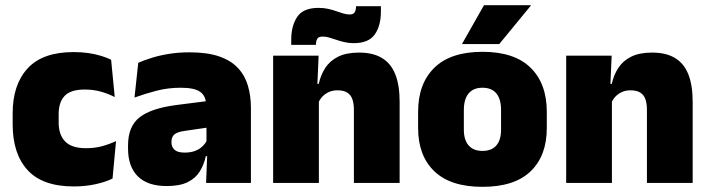

<svg xmlns="http://www.w3.org/2000/svg" viewBox="-20 -708 2743 743"><path d="M265.5 13.5Q145 13.5 87 -49.5Q29 -112.5 29 -227V-269.5Q29 -380.5 87 -443.5Q145 -506.5 265 -506.5Q294.5 -506.5 321 -502.8Q347.5 -499 370 -492.2Q392.5 -485.5 410 -477L424 -332.5Q399.5 -345 371 -353.2Q342.5 -361.5 307.5 -361.5Q253.5 -361.5 230.2 -337Q207 -312.5 207 -266.5V-234Q207 -186 232.5 -160.2Q258 -134.5 312.5 -134.5Q346.5 -134.5 374.2 -142Q402 -149.5 429 -162L415.5 -17Q388 -3.5 349 5Q310 13.5 265.5 13.5Z M777.5 0 782.5 -126 779 -130.5V-283.5L777.5 -301.5Q777.5 -336 755.2 -352.2Q733 -368.5 679.5 -368.5Q631 -368.5 586.2 -357Q541.5 -345.5 500.5 -330.5L515 -465Q540 -476 570.5 -485.2Q601 -494.5 637 -500Q673 -505.5 713.5 -505.5Q782 -505.5 827.8 -489.8Q873.5 -474 900.5 -445.2Q927.5 -416.5 939.2 -377Q951 -337.5 951 -290V0ZM625 12Q551 12 513.2 -25.8Q475.5 -63.5 475.5 -133V-145.5Q475.5 -219.5 520.8 -254.5Q566 -289.5 665.5 -302L791 -318L801.5 -217L695 -201.5Q666 -197.5 654.8 -187.8Q643.5 -178 643.5 -159V-157Q643.5 -139.5 655.2 -128.5Q667 -117.5 694.5 -117.5Q717.5 -117.5 734.2 -123.8Q751 -130 762.2 -140.5Q773.5 -151 780 -163.5L805 -103.5H776.5Q769 -70 752.8 -44Q736.5 -18 706 -3Q675.5 12 625 12Z M1349.5 0V-283Q1349.5 -306.5 1343.8 -323.5Q1338 -340.5 1324 -349.5Q1310 -358.5 1286 -358.5Q1267.5 -358.5 1253 -352Q1238.5 -345.5 1228.2 -334.8Q1218 -324 1212 -310.5L1185 -383.5H1213.5Q1221 -418 1238.8 -445.2Q1256.5 -472.5 1288.2 -488.5Q1320 -504.5 1369.5 -504.5Q1423.5 -504.5 1458.2 -483.5Q1493 -462.5 1509.8 -420.2Q1526.5 -378 1526.5 -313.5V0ZM1037 0V-492.5H1213L1207.5 -366L1214 -348V0ZM1348.5 -541Q1330.5 -541 1313.8 -544.8Q1297 -548.5 1282 -553.8Q1267 -559 1253.5 -562.8Q1240 -566.5 1228.5 -566.5Q1214 -566.5 1208.5 -558.8Q1203 -551 1202.5 -535V-534.5H1107V-554.5Q1107 -608 1130.2 -642.8Q1153.5 -677.5 1212.5 -677.5Q1232.5 -677.5 1249.5 -673.8Q1266.5 -670 1281 -664.8Q1295.5 -659.5 1308.5 -655.8Q1321.5 -652 1333 -652Q1347 -652 1352.2 -660Q1357.5 -668 1358 -683.5V-684H1454V-662.5Q1454 -609 1430.5 -575Q1407 -541 1348.5 -541Z M1847 15Q1723.5 15 1660.8 -45.2Q1598 -105.5 1598 -212.5V-275Q1598 -384.5 1661 -446Q1724 -507.5 1847 -507.5Q1970.5 -507.5 2033.2 -446Q2096 -384.5 2096 -275V-212.5Q2096 -105.5 2033.5 -45.2Q1971 15 1847 15ZM1847 -124Q1882.5 -124 1900.8 -145.2Q1919 -166.5 1919 -206V-282Q1919 -324.5 1900.8 -346.5Q1882.5 -368.5 1847 -368.5Q1812 -368.5 1793.5 -346.5Q1775 -324.5 1775 -282V-206Q1775 -166.5 1793.5 -145.2Q1812 -124 1847 -124ZM1853 -688H2034V-686L1912 -537.5H1768.5V-539Z M2483.5 0V-283Q2483.5 -306.5 2477.8 -323.5Q2472 -340.5 2458 -349.5Q2444 -358.5 2420 -358.5Q2401.5 -358.5 2387 -352Q2372.5 -345.5 2362.2 -334.8Q2352 -324 2346 -310.5L2319 -383.5H2347.5Q2355 -418 2372.8 -445.2Q2390.5 -472.5 2422.2 -488.5Q2454 -504.5 2503.5 -504.5Q2557.5 -504.5 2592.2 -483.5Q2627 -462.5 2643.8 -420.2Q2660.5 -378 2660.5 -313.5V0ZM2171 0V-492.5H2347L2341.5 -366L2348 -348V0Z"/></svg>

Font: Anek Odia Medium ExtraBold
Style: Regular
Weight: 800
Version: Version 1.003